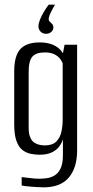

<svg xmlns="http://www.w3.org/2000/svg" viewBox="-20 -687 397 824"><path d="M216 -667Q205 -648 197 -631.5Q189 -615 189 -604Q189 -598 194 -593.5Q199 -589 204 -584Q209 -579 209 -568Q209 -558 200 -550Q191 -542 178 -542Q163 -542 154 -551.5Q145 -561 145 -574Q145 -586 151.5 -602.5Q158 -619 168.5 -636.5Q179 -654 189 -667ZM167 117Q156 117 141 116Q126 115 111.5 114Q97 113 86.5 111.5Q76 110 73 109V73Q85 74 107.5 77Q130 80 148 80Q162 80 179 78Q196 76 212.5 67Q229 58 239.5 37Q250 16 250 -21V-89Q244 -70 231.5 -55Q219 -40 199 -31.5Q179 -23 150 -23Q131 -23 111.5 -27Q92 -31 76 -43.5Q60 -56 50.5 -82.5Q41 -109 41 -154V-381Q41 -447 67 -476Q93 -505 151 -505Q177 -505 198.5 -498Q220 -491 235 -477Q250 -463 258 -442H247L257 -495H311V-42Q311 -3 301.5 26.5Q292 56 274 76.5Q256 97 229 107Q202 117 167 117ZM172 -63Q205 -63 221.5 -79.5Q238 -96 243.5 -121.5Q249 -147 249 -173V-415Q246 -424 237.5 -435Q229 -446 213.5 -454Q198 -462 172 -462Q135 -462 119 -444Q103 -426 103 -378V-139Q103 -113 110 -97Q117 -81 128.5 -74Q140 -67 152 -65Q164 -63 172 -63Z"/></svg>

Font: Alumni Sans Thin
Style: Regular
Weight: 400
Version: Version 1.018